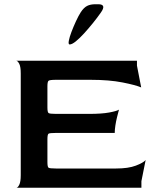

<svg xmlns="http://www.w3.org/2000/svg" viewBox="-20 -887 728 907"><path d="M57 0Q64 0 71 -14Q78 -28 78 -60V-540Q78 -572 71 -585.5Q64 -599 57 -600H627V-577L647 -474Q622 -485 559 -497.5Q496 -510 407 -510H245Q215 -510 209.5 -505.5Q204 -501 204 -480V-379Q204 -357 209.5 -353Q215 -349 244 -349H402Q460 -349 495.5 -355.5Q531 -362 542 -369Q538 -354 533 -334Q528 -314 525 -294Q522 -274 522 -259H244Q215 -259 209.5 -255.5Q204 -252 204 -229V-122Q204 -99 209 -95Q214 -91 244 -91H528Q586 -91 621.5 -104.5Q657 -118 668 -131L648 -31V0ZM309 -677Q302 -677 305 -694Q308 -711 317.5 -736Q327 -761 339 -787Q351 -813 362 -830Q376 -851 391.5 -859Q407 -867 431 -867H444Q485 -867 456 -827Q440 -804 419 -778Q398 -752 377 -729Q356 -706 338 -691.5Q320 -677 309 -677Z"/></svg>

Font: Red Rose Medium
Style: Regular
Weight: 500
Designer: Jaikishan Patel
Version: Version 2.000